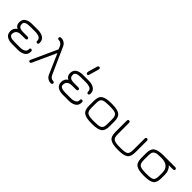

<svg xmlns="http://www.w3.org/2000/svg" viewBox="226 -1885 3051 3051"><g transform="rotate(45 1752.0 -359.5)"><path d="M309.6 -207H225.6Q110.4 -207 110.4 -111.3Q110.4 -50.8 229.5 -50.8H349.6Q425.8 -50.8 457 -85Q472.7 -100.6 472.7 -128.9Q472.7 -129.9 472.7 -130.9Q472.7 -131.8 471.7 -131.8Q471.7 -160.2 497.1 -160.2Q522.5 -160.2 522.5 -126Q522.5 -60.5 475.1 -30.3Q427.7 0 356.4 0H222.7Q152.3 0 106 -29.3Q59.6 -58.6 59.6 -127Q59.6 -195.3 117.2 -231.4Q59.6 -256.8 59.6 -324.2Q59.6 -391.6 106 -420.9Q152.3 -450.2 222.7 -450.2H356.4Q427.7 -450.2 475.1 -419.9Q522.5 -389.6 522.5 -324.2Q522.5 -290 497.1 -290Q471.7 -290 471.7 -319.3Q471.7 -348.6 457 -365.2Q443.4 -382.8 419.9 -388.7Q381.8 -399.4 354.5 -399.4Q352.5 -399.4 349.6 -399.4H229.5Q109.4 -399.4 109.4 -338.9Q109.4 -292 135.7 -274.9Q162.1 -257.8 225.6 -257.8H309.6Q344.7 -257.8 344.7 -232.4Q344.7 -207 309.6 -207Z M983.4 -70.3 835.9 -408.2 656.2 -13.7Q647.5 6.8 633.8 6.8Q605.5 6.8 605.5 -15.6Q605.5 -19.5 608.4 -27.3L806.6 -462.9L786.1 -512.7Q774.4 -539.1 752.9 -554.7Q731.4 -570.3 704.1 -570.3Q676.8 -570.3 676.8 -596.2Q676.8 -622.1 711.9 -622.1Q747.1 -622.1 778.8 -601.6Q810.5 -581.1 825.2 -545.9L1023.4 -102.5Q1034.2 -77.1 1054.7 -61.5Q1075.2 -45.9 1102.5 -45.9Q1129.9 -45.9 1129.9 -20Q1129.9 5.9 1095.2 5.9Q1060.5 5.9 1029.3 -14.6Q998 -35.2 983.4 -70.3Z M1416 -500Q1388.7 -500 1388.7 -535.2Q1388.7 -541 1390.6 -546.9L1433.6 -700.2Q1441.4 -724.6 1463.4 -724.6Q1485.4 -724.6 1485.4 -698.2Q1485.4 -691.4 1484.4 -687.5L1440.4 -534.2Q1433.6 -500 1416 -500ZM1452.1 -207H1368.2Q1252.9 -207 1252.9 -111.3Q1252.9 -50.8 1372.1 -50.8H1492.2Q1568.4 -50.8 1599.6 -85Q1615.2 -100.6 1615.2 -128.9Q1615.2 -129.9 1615.2 -130.9Q1615.2 -131.8 1614.3 -131.8Q1614.3 -160.2 1639.6 -160.2Q1665 -160.2 1665 -126Q1665 -60.5 1617.7 -30.3Q1570.3 0 1499 0H1365.2Q1294.9 0 1248.5 -29.3Q1202.1 -58.6 1202.1 -127Q1202.1 -195.3 1259.8 -231.4Q1202.1 -256.8 1202.1 -324.2Q1202.1 -391.6 1248.5 -420.9Q1294.9 -450.2 1365.2 -450.2H1499Q1570.3 -450.2 1617.7 -419.9Q1665 -389.6 1665 -324.2Q1665 -290 1639.6 -290Q1614.3 -290 1614.3 -319.3Q1614.3 -348.6 1599.6 -365.2Q1585.9 -382.8 1562.5 -388.7Q1524.4 -399.4 1497.1 -399.4Q1495.1 -399.4 1492.2 -399.4H1372.1Q1252 -399.4 1252 -338.9Q1252 -292 1278.3 -274.9Q1304.7 -257.8 1368.2 -257.8H1452.1Q1487.3 -257.8 1487.3 -232.4Q1487.3 -207 1452.1 -207Z M2028.3 0H2000Q1887.7 0 1835 -34.7Q1782.2 -69.3 1782.2 -171.9V-278.3Q1782.2 -380.9 1835 -415.5Q1887.7 -450.2 2000 -450.2H2028.3Q2140.6 -450.2 2192.9 -415.5Q2245.1 -380.9 2245.1 -278.3V-171.9Q2245.1 -69.3 2192.9 -34.7Q2140.6 0 2028.3 0ZM2000 -50.8H2028.3Q2119.1 -50.8 2148.4 -66.4Q2177.7 -82 2186 -106.4Q2194.3 -130.9 2194.3 -172.9V-277.3Q2194.3 -359.4 2155.3 -380.9Q2121.1 -399.4 2037.1 -399.4Q2033.2 -399.4 2028.3 -399.4H2000Q1909.2 -399.4 1879.4 -383.8Q1849.6 -368.2 1841.3 -343.8Q1833 -319.3 1833 -277.3V-172.9Q1833 -91.8 1873 -70.3Q1909.2 -50.8 2000 -50.8Z M2619.1 0H2591.8Q2479.5 0 2426.8 -34.7Q2374 -69.3 2374 -171.9V-423.8Q2374 -457 2399.4 -457Q2424.8 -457 2424.8 -423.8V-172.9Q2424.8 -93.8 2460 -72.3Q2495.1 -50.8 2591.8 -50.8H2619.1Q2713.9 -50.8 2745.1 -72.3Q2776.4 -93.8 2776.4 -172.9V-423.8Q2776.4 -457 2801.8 -457Q2827.1 -457 2827.1 -423.8V-171.9Q2827.1 -68.4 2778.8 -34.2Q2730.5 0 2619.1 0Z M3436.5 -450.2Q3470.7 -450.2 3470.7 -424.8Q3470.7 -399.4 3436.5 -399.4H3348.6Q3410.2 -343.8 3410.2 -246.1V-171.9Q3410.2 -68.4 3361.3 -34.2Q3312.5 0 3203.1 0H3174.8Q3062.5 0 3009.8 -34.7Q2957 -69.3 2957 -171.9V-278.3Q2957 -380.9 3009.8 -415.5Q3062.5 -450.2 3174.8 -450.2ZM3174.8 -399.4Q3084 -399.4 3054.2 -383.8Q3024.4 -368.2 3016.1 -343.8Q3007.8 -319.3 3007.8 -277.3V-172.9Q3007.8 -91.8 3047.9 -70.3Q3084 -50.8 3174.8 -50.8H3203.1Q3295.9 -50.8 3327.6 -71.8Q3359.4 -92.8 3359.4 -172.9V-246.1Q3359.4 -320.3 3313.5 -359.9Q3267.6 -399.4 3181.6 -399.4Z"/></g></svg>

Font: Jura
Style: Book
Weight: 400
Version: Version 2.5